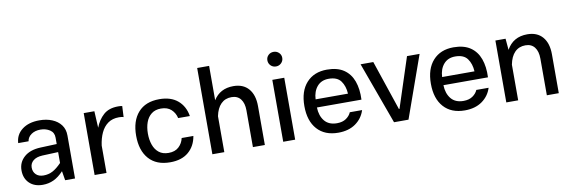

<svg xmlns="http://www.w3.org/2000/svg" viewBox="-53 -1150 4661 1569"><g transform="rotate(-10 2277.5 -365.5)"><path d="M469.2 -356.9V0H387.2L374.5 -77.1Q334.5 -33.7 292.5 -14.2Q250.5 5.4 201.7 5.4Q131.8 5.4 90.8 -34.7Q49.8 -74.7 49.8 -140.6Q49.8 -207.5 98.9 -251Q147.9 -294.4 234.9 -297.9L370.6 -303.2V-356.9Q370.6 -398.9 337.4 -420.7Q304.2 -442.4 259.3 -442.4Q214.4 -442.4 183.8 -421.1Q153.3 -399.9 147.9 -365.2H62Q65.9 -435.1 120.6 -476.8Q175.3 -518.6 264.2 -518.6Q322.8 -518.6 369.1 -499.5Q415.5 -480.5 442.4 -444.6Q469.2 -408.7 469.2 -356.9ZM135.7 -148.9Q135.7 -113.3 158.4 -91.1Q181.2 -68.8 220.7 -68.8Q262.2 -68.8 296.6 -86.9Q331.1 -105 370.6 -146V-236.3L239.3 -231Q189.5 -228.5 162.6 -206.1Q135.7 -183.6 135.7 -148.9Z M631.8 -513.7H720.2L727.5 -375.5Q751 -438 795.9 -478.5Q840.8 -519 918 -519Q936.5 -519 951.7 -516.1L947.3 -425.3Q932.6 -430.2 909.2 -430.2Q854.5 -430.2 817.6 -403.8Q780.8 -377.4 759.5 -331.5Q738.3 -285.6 730.5 -227.1V0H631.8Z M1259.3 -518.6Q1354.5 -518.6 1411.4 -470.5Q1468.3 -422.4 1481.9 -339.4L1384.8 -339.8Q1375.5 -382.8 1344.2 -411.9Q1313 -440.9 1259.3 -440.9Q1211.4 -440.9 1180.2 -416.5Q1148.9 -392.1 1134 -350.6Q1119.1 -309.1 1119.1 -257.3Q1119.1 -205.6 1134 -163.6Q1148.9 -121.6 1179.9 -97.2Q1210.9 -72.8 1259.3 -72.8Q1313 -72.8 1344.2 -102.1Q1375.5 -131.3 1384.8 -174.3H1481.9Q1468.3 -91.8 1411.6 -43.5Q1355 4.9 1259.3 4.9Q1144.5 4.9 1083 -64.7Q1021.5 -134.3 1021.5 -256.8Q1021.5 -379.4 1083 -449Q1144.5 -518.6 1259.3 -518.6Z M1708 0H1608.9V-715.8H1708V-430.7Q1762.7 -518.6 1873.5 -518.6Q1955.6 -518.6 2000 -466.8Q2044.4 -415 2044.4 -322.8V0H1945.3V-304.7Q1945.3 -364.7 1918.9 -398.7Q1892.6 -432.6 1843.3 -432.6Q1790 -432.6 1755.6 -397.9Q1721.2 -363.3 1708 -298.3Z M2184.6 -677.2Q2184.6 -702.6 2202.4 -720Q2220.2 -737.3 2246.1 -737.3Q2272 -737.3 2290 -720Q2308.1 -702.6 2308.1 -677.2Q2308.1 -651.9 2290 -634Q2272 -616.2 2246.1 -616.2Q2220.2 -616.2 2202.4 -634Q2184.6 -651.9 2184.6 -677.2ZM2196.8 -513.7H2295.9V0H2196.8Z M2516.6 -228Q2518.6 -158.7 2553.7 -115.7Q2588.9 -72.8 2656.7 -72.8Q2702.6 -72.8 2732.4 -93.3Q2762.2 -113.8 2774.4 -143.1H2876.5Q2855.5 -76.2 2798.1 -35.4Q2740.7 5.4 2653.8 5.4Q2542 5.4 2479.7 -64Q2417.5 -133.3 2417.5 -256.8Q2417.5 -380.4 2480 -449.5Q2542.5 -518.6 2650.4 -518.6Q2736.3 -518.6 2789.6 -482.4Q2842.8 -446.3 2866.5 -381.1Q2890.1 -315.9 2886.2 -228ZM2517.6 -295.4H2786.1Q2782.7 -358.4 2752.4 -400.4Q2722.2 -442.4 2651.4 -442.4Q2590.3 -442.4 2555.4 -401.6Q2520.5 -360.8 2517.6 -295.4Z M3179.2 -99.6 3314.5 -513.7H3418.9L3236.3 0H3116.2L2929.2 -513.7H3034.7L3174.3 -99.6Z M3566.4 -228Q3568.4 -158.7 3603.5 -115.7Q3638.7 -72.8 3706.5 -72.8Q3752.4 -72.8 3782.2 -93.3Q3812 -113.8 3824.2 -143.1H3926.3Q3905.3 -76.2 3847.9 -35.4Q3790.5 5.4 3703.6 5.4Q3591.8 5.4 3529.5 -64Q3467.3 -133.3 3467.3 -256.8Q3467.3 -380.4 3529.8 -449.5Q3592.3 -518.6 3700.2 -518.6Q3786.1 -518.6 3839.4 -482.4Q3892.6 -446.3 3916.3 -381.1Q3939.9 -315.9 3936 -228ZM3567.4 -295.4H3835.9Q3832.5 -358.4 3802.2 -400.4Q3772 -442.4 3701.2 -442.4Q3640.1 -442.4 3605.2 -401.6Q3570.3 -360.8 3567.4 -295.4Z M4146.5 0H4047.9V-513.7H4132.3L4140.6 -419.9Q4194.8 -518.6 4312.5 -518.6Q4394.5 -518.6 4439 -466.8Q4483.4 -415 4483.4 -322.8V0H4384.3V-304.7Q4384.3 -364.7 4357.9 -398.7Q4331.5 -432.6 4282.2 -432.6Q4228.5 -432.6 4193.8 -397.5Q4159.2 -362.3 4146.5 -295.9Z"/></g></svg>

Font: Estedad-FD Medium
Style: Regular
Weight: 500
Designer: Amin Abedi
Version: Version 7.3